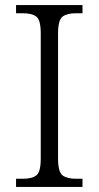

<svg xmlns="http://www.w3.org/2000/svg" viewBox="-20 -734 388 754"><path d="M43 0V-32H70Q106 -32 123 -45.5Q140 -59 140 -111V-603Q140 -655 123 -668.5Q106 -682 70 -682H43V-714H304V-682H278Q243 -682 225.5 -668.5Q208 -655 208 -603V-111Q208 -59 225.5 -45.5Q243 -32 278 -32H304V0Z"/></svg>

Font: Noto Serif Malayalam Light
Style: Regular
Weight: 300
Designer: Indian type Foundry, Jelle Bosma, Monotype Design Team
Foundry: Monotype Imaging Inc.
Version: Version 2.104; ttfautohint (v1.8.4.7-5d5b)